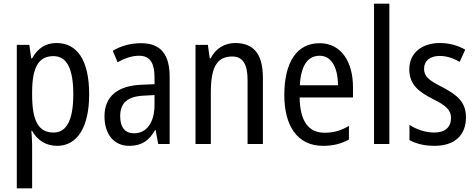

<svg xmlns="http://www.w3.org/2000/svg" viewBox="-20 -780 2580 1040"><path d="M286 -547C226 -547 184 -518 154 -464H149L139 -537H71V240H154V6C154 -16 152 -44 150 -71H154C181 -22 228 10 289 10C398 10 463 -90 463 -269C463 -454 398 -547 286 -547ZM269 -476C345 -476 377 -403 377 -269C377 -134 343 -62 270 -62C187 -62 154 -128 154 -266V-285C155 -415 189 -476 269 -476Z M744 -546C687 -546 634 -531 591 -505L617 -443C657 -465 695 -478 733 -478C790 -478 817 -443 817 -359V-324L747 -321C615 -316 546 -256 546 -150C546 -58 593 10 680 10C747 10 787 -18 820 -75H823L837 0H899V-363C899 -483 853 -546 744 -546ZM760 -262 817 -265V-213C817 -113 772 -58 706 -58C660 -58 631 -87 631 -151C631 -220 668 -258 760 -262Z M1254 -547C1198 -547 1148 -518 1121 -464H1116L1106 -537H1039V0H1122V-279C1122 -413 1153 -474 1238 -474C1296 -474 1321 -431 1321 -347V0H1404V-360C1404 -488 1353 -547 1254 -547Z M1711 -546C1589 -546 1520 -445 1520 -265C1520 -102 1588 10 1730 10C1784 10 1827 -1 1870 -24V-98C1826 -72 1785 -61 1738 -61C1650 -61 1605 -125 1603 -252H1892V-308C1892 -444 1829 -546 1711 -546ZM1711 -478C1780 -478 1810 -407 1811 -318H1604C1610 -425 1647 -478 1711 -478Z M2089 0V-760H2006V0Z M2504 -145C2504 -228 2455 -266 2378 -307C2303 -345 2277 -365 2277 -408C2277 -450 2309 -477 2362 -477C2400 -477 2437 -464 2470 -445L2500 -511C2459 -534 2414 -547 2363 -547C2264 -547 2197 -492 2197 -405C2197 -321 2248 -283 2326 -243C2399 -207 2423 -182 2423 -141C2423 -92 2392 -62 2332 -62C2282 -62 2231 -81 2198 -104V-21C2231 -3 2276 10 2334 10C2440 10 2504 -45 2504 -145Z"/></svg>

Font: Noto Sans Sinhala UI Condensed
Style: Regular
Weight: 400
Width: 3
Designer: Jelle Bosma - Monotype Design Team
Foundry: Monotype Imaging Inc.
Version: Version 2.006